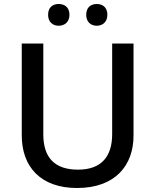

<svg xmlns="http://www.w3.org/2000/svg" viewBox="-20 -932 778 962"><path d="M221 -858C221 -821 245 -803 274 -803C303 -803 328 -821 328 -858C328 -896 303 -912 274 -912C245 -912 221 -896 221 -858ZM412 -858C412 -821 436 -803 465 -803C493 -803 518 -821 518 -858C518 -896 493 -912 465 -912C436 -912 412 -896 412 -858ZM649 -252V-714H542V-260C542 -151 491 -82 371 -82C254 -82 197 -142 197 -259V-714H89V-254C89 -95 185 10 366 10C558 10 649 -104 649 -252Z"/></svg>

Font: Noto Sans Arabic UI Md
Style: Regular
Weight: 500
Designer: Monotype Design Team, Nadine Chahine and Nizar Qandah
Foundry: Monotype Imaging Inc.
Version: Version 2.010